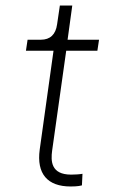

<svg xmlns="http://www.w3.org/2000/svg" viewBox="-20 -670 420 696"><path d="M236 6C242 6 263 6 277 2L279 -40C269 -38 251 -37 238 -37C164 -37 164 -87 169 -124L220 -486H333L339 -526H225L242 -650H197L187 -582C182 -545 162 -526 128 -526H80L74 -486H174L124 -128C112 -40 152 6 236 6Z"/></svg>

Font: Mluvka ExtraLight
Style: Italic
Weight: 200
Italic angle: -8°
Designer: Modified by Jiří Krblich, Original typeface by Gumpita Rahayu
Foundry: Gumpita Rahayu & Jiří Krblich
Version: Version 2.000;Glyphs 3.1.1 (3134)